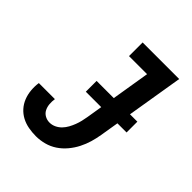

<svg xmlns="http://www.w3.org/2000/svg" viewBox="-203 -867 1006 1006"><g transform="rotate(45 300.0 -363.5)"><path d="M226 8Q198 8 170.5 3Q143 -2 119.5 -14.5Q96 -27 78.5 -46.5Q61 -66 51 -91Q41 -116 38.5 -144.5Q36 -173 40 -200H159Q156 -181 157.5 -162Q159 -143 167 -127Q175 -111 191 -102Q207 -93 226 -93Q244 -93 261 -101Q278 -109 291 -122.5Q304 -136 313 -152.5Q322 -169 328.5 -186Q335 -203 339 -220Q343 -237 346 -255L408 -634H274V-735H545L463 -238Q458 -208 449.5 -179Q441 -150 426.5 -121.5Q412 -93 391 -68Q370 -43 343.5 -25.5Q317 -8 286.5 0Q256 8 226 8ZM246 -342V-422H548V-342Z"/></g></svg>

Font: Iosevka Etoile Oblique
Style: Bold
Weight: 700
Italic angle: -9°
Designer: Belleve Invis
Foundry: Belleve Invis
Version: Version 15.5.2; ttfautohint (v1.8.4)